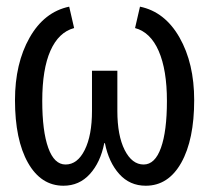

<svg xmlns="http://www.w3.org/2000/svg" viewBox="-20 -559 640 588"><path d="M339.4 -219.2Q339.4 -144 361.8 -99.6Q384.3 -55.2 419.9 -55.2Q454.6 -55.2 472.9 -106.2Q491.2 -157.2 491.2 -250Q491.2 -344.7 466.1 -402.6Q440.9 -460.4 393.6 -473.1L408.7 -538.6Q484.9 -522.9 529.8 -444.1Q574.7 -365.2 574.7 -252.4Q574.7 -131.3 535.2 -60.8Q495.6 9.8 426.3 9.8Q377.4 9.8 345.2 -26.1Q313 -62 301.3 -120.6H299.3Q287.6 -61.5 255.1 -25.9Q222.7 9.8 174.3 9.8Q105.5 9.8 65.7 -60.5Q25.9 -130.9 25.9 -252.4Q25.9 -364.7 70.6 -443.6Q115.2 -522.5 191.9 -538.6L207 -473.1Q159.7 -460.4 134.5 -403.8Q109.4 -347.2 109.4 -250Q109.4 -157.7 127.7 -106.4Q146 -55.2 180.7 -55.2Q217.3 -55.2 239.5 -99.9Q261.7 -144.5 261.7 -219.2V-342.3H339.4Z"/></svg>

Font: Cousine
Style: Regular
Weight: 400
Monospace: yes
Designer: Steve Matteson
Foundry: Monotype Imaging Inc.
Version: Version 1.21